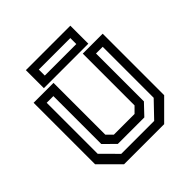

<svg xmlns="http://www.w3.org/2000/svg" viewBox="-182 -825 965 965"><g transform="rotate(-45 300.5 -342.0)"><path d="M158 0 55 -103V-540H196.5V-172L227 -141.5H374L404.5 -172V-540H546V-103L443 0ZM185 -47H419L499.5 -131V-493.5H452V-153L396.5 -94.5H208L149 -153V-493.5H101.5V-131ZM143.5 -555.5V-683.5H459.5V-555.5ZM191.5 -597H415.5V-639.5H191.5Z"/></g></svg>

Font: Tourney Thin Medium
Style: Regular
Weight: 500
Version: Version 1.015